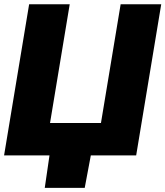

<svg xmlns="http://www.w3.org/2000/svg" viewBox="-22 -748 796 924"><path d="M633.3 0H-2.4L118.2 -727.5H313.5L218.8 -156.2H463.9L558.6 -727.5H753.9ZM193.4 156.2 220.7 -31.2H420.9L385.7 156.2Z"/></svg>

Font: Inter 28pt Black
Style: Italic
Weight: 900
Italic angle: -9.3988°
Designer: Rasmus Andersson
Foundry: rsms
Version: Version 4.001;git-66647c0bb